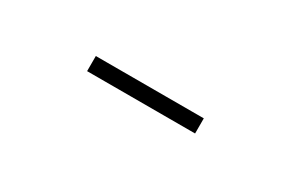

<svg xmlns="http://www.w3.org/2000/svg" viewBox="4 -913 592 385"><g transform="rotate(30 300.0 -720.5)"><path d="M170 -738H420V-703H170Z"/></g></svg>

Font: Cinzel(RUS BY LYAJKA)
Style: Regular
Weight: 400
Designer: Natanael Gama
Version: Version 1.001;PS 001.001;hotconv 1.0.56;makeotf.lib2.0.21325